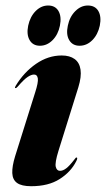

<svg xmlns="http://www.w3.org/2000/svg" viewBox="-20 -650 376 680"><path d="M192.5 -45Q181 -45 177.5 -59.2Q174 -73.5 187 -115.5L257.5 -341Q269 -378.5 265.2 -403.5Q261.5 -428.5 244.2 -441Q227 -453.5 198.5 -453.5Q150.5 -453.5 107.5 -423.8Q64.5 -394 35.5 -346Q33.5 -342.5 33 -340.5Q32.5 -338.5 34.5 -338Q37 -338 38.5 -339.2Q40 -340.5 43 -343.5Q65 -369 78 -377.5Q91 -386 100.5 -386Q112 -386 114 -372Q116 -358 104.5 -322.5L33.5 -96.5Q22.5 -60.5 23.5 -37Q24.5 -13.5 40.5 -2Q56.5 9.5 90.5 9.5Q151.5 9.5 191.2 -15.8Q231 -41 250 -79Q253.5 -85.5 253.5 -88.8Q253.5 -92 251.5 -92Q249.5 -92.5 248.2 -91Q247 -89.5 243 -84.5Q226 -62.5 214.5 -53.8Q203 -45 192.5 -45ZM121.4 -488Q96.6 -488 85 -507.8Q73.4 -527.5 79.8 -559Q86.6 -591 106.2 -610.8Q125.8 -630.5 150.6 -630.5Q175.8 -630.5 187.2 -610.8Q198.6 -591 192.2 -559Q185.8 -527.5 166.2 -507.8Q146.6 -488 121.4 -488ZM261.8 -488Q237 -488 225.2 -507.8Q213.4 -527.5 220.2 -559Q226.6 -590.5 246.6 -610.5Q266.6 -630.5 291 -630.5Q317 -630.5 328.4 -610.8Q339.8 -591 333.4 -559Q326.6 -527.5 307 -507.8Q287.4 -488 261.8 -488Z"/></svg>

Font: Fraunces 120pt
Style: Bold Italic
Weight: 700
Italic angle: -16°
Version: Version 1.000;[b76b70a41]